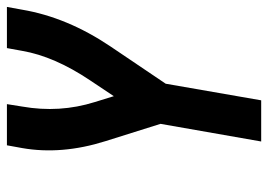

<svg xmlns="http://www.w3.org/2000/svg" viewBox="-130 -645 775 555"><g transform="rotate(-90 257.5 -367.5)"><path d="M126 0 177 -291 127 -450Q87 -577 107 -691L115 -735H234L227 -691Q208 -583 240 -481L257 -426L303 -495Q372 -598 388 -691L396 -735H515L507 -691Q485 -561 401 -436L293 -276L245 0Z"/></g></svg>

Font: Iosevka SS08
Style: Bold Italic
Weight: 700
Italic angle: -10°
Monospace: yes
Designer: Belleve Invis
Foundry: Belleve Invis
Version: 2.1.0; ttfautohint (v1.8.2)